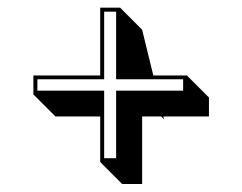

<svg xmlns="http://www.w3.org/2000/svg" viewBox="-20 -451 623 494"><path d="M237.8 -151.4H122.6L65.9 -208V-256.8H237.8V-431.2H289.1L345.7 -374.5L374.5 -256.8H460.9L517.6 -200.2V-151.4H400.4L402.3 -144L394.5 -151.4H345.7V22.5H294.4L237.8 -34.2ZM278.8 -247.1V-420.9H248V-247.1H76.2V-217.8H248V-43.9H278.8V-217.8H451.2V-247.1Z"/></svg>

Font: Linux Biolinum Shadow O
Style: Regular
Weight: 400
Designer: Philipp H. Poll
Foundry: Philipp H. Poll
Version: Version 1.0.4